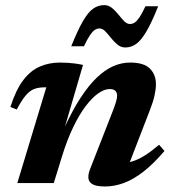

<svg xmlns="http://www.w3.org/2000/svg" viewBox="-20 -698 660 732"><path d="M44 -280.5 19.5 -290Q40.5 -355.5 68.5 -392.2Q96.5 -429 131.8 -444.2Q167 -459.5 209 -459.5Q225.5 -459.5 239 -458.5Q252.5 -457.5 266.2 -455.8Q280 -454 296.5 -450.5L223.5 -201L224 -207.5Q255.5 -276.5 286.8 -324.5Q318 -372.5 349.2 -402.2Q380.5 -432 412 -445.8Q443.5 -459.5 476 -459.5Q529 -459.5 551.8 -436.2Q574.5 -413 574.5 -377Q574.5 -358 569 -333.2Q563.5 -308.5 551 -277L458.5 -37.5L437 -75.5Q461 -75.5 484 -82.5Q507 -89.5 532 -105.2Q557 -121 586.5 -146L607 -122.5Q565.5 -73.5 526.8 -43.5Q488 -13.5 451.8 -0.2Q415.5 13 380 13Q337.5 13 323.8 -2.8Q310 -18.5 323.5 -53.5L411.5 -278.5Q419.5 -300 423 -312.2Q426.5 -324.5 426.5 -333.5Q426.5 -344.5 420 -351.5Q413.5 -358.5 398 -358.5Q378.5 -358.5 355.2 -342.5Q332 -326.5 307.5 -294.5Q283 -262.5 259.5 -214Q236 -165.5 216 -100.5L185 0H46L156.5 -365Q155 -365 153.2 -365Q151.5 -365 149.5 -365Q128 -365 111.2 -359Q94.5 -353 78.8 -335Q63 -317 44 -280.5ZM583 -674Q558.5 -612.5 538.5 -578.5Q518.5 -544.5 499.5 -530.8Q480.5 -517 458 -517Q441 -517 427.8 -528Q414.5 -539 403.2 -553.2Q392 -567.5 381.5 -578.5Q371 -589.5 359.5 -589.5Q350 -589.5 341.2 -583.8Q332.5 -578 322.8 -563.5Q313 -549 300 -521.5H251.5Q276.5 -583.5 296.2 -617.5Q316 -651.5 335.2 -665Q354.5 -678.5 377 -678.5Q394 -678.5 407.2 -667.5Q420.5 -656.5 431.8 -642.2Q443 -628 453.5 -617.2Q464 -606.5 475.5 -606.5Q485 -606.5 493.5 -612Q502 -617.5 511.8 -632Q521.5 -646.5 534.5 -674Z"/></svg>

Font: Newsreader 16pt 16pt
Style: Bold Italic
Weight: 700
Italic angle: -17°
Version: Version 1.003